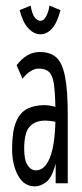

<svg xmlns="http://www.w3.org/2000/svg" viewBox="-20 -652 290 683"><path d="M104 11Q65 11 44 -28Q23 -67 23 -122Q23 -184 37 -218Q51 -252 77 -265Q103 -278 138 -278Q147 -278 156.5 -276.5Q166 -275 177 -272Q176 -325 171.5 -354.5Q167 -384 154.5 -396Q142 -408 118 -408Q89 -408 60 -372L39 -420Q75 -467 121 -467Q158 -467 179.5 -448.5Q201 -430 211 -381.5Q221 -333 221 -243V0H178V-70Q165 -20 144.5 -4.5Q124 11 104 11ZM66 -123Q66 -83 78 -64.5Q90 -46 108 -46Q139 -46 157 -90Q175 -134 177 -219Q156 -223 141 -223Q105 -223 85.5 -201.5Q66 -180 66 -123ZM156 -632 195 -616Q184 -572 165.5 -551Q147 -530 124 -530Q101 -530 81 -551Q61 -572 50 -616L89 -632Q94 -602 103.5 -590Q113 -578 124 -578Q135 -578 143.5 -592.5Q152 -607 156 -632Z"/></svg>

Font: Inconsolata UltraCondensed
Style: Regular
Weight: 400
Width: 1
Monospace: yes
Designer: Raph Levien, Cyreal, Brenton Simpson
Foundry: Raph Levien, Cyreal, Google
Version: Version 3.001; ttfautohint (v1.8.2.53-6de2)